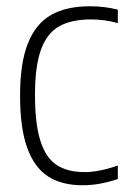

<svg xmlns="http://www.w3.org/2000/svg" viewBox="-20 -568 396 598"><path d="M42.5 -270.5Q42.5 -372 67 -433.2Q91.5 -494.5 139.2 -521.5Q187 -548.5 260 -548.5Q305.5 -548.5 347 -538V-496Q305.5 -507.5 264 -507.5Q202.5 -507.5 164.5 -486.2Q126.5 -465 107.8 -413.8Q89 -362.5 89 -272.5Q89 -181.5 106 -128.8Q123 -76 156.8 -54Q190.5 -32 243.5 -32Q288.5 -32 347 -52.5V-10.5Q290.5 9 237 9Q172.5 9 129.8 -18.5Q87 -46 64.8 -107.5Q42.5 -169 42.5 -270.5Z"/></svg>

Font: Encode Sans Condensed ExLight
Style: Regular
Weight: 275
Width: 3
Designer: Multiple Designers
Foundry: Impallari Type
Version: Version 2.000